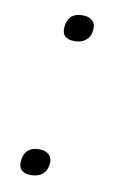

<svg xmlns="http://www.w3.org/2000/svg" viewBox="-68 -585 403 629"><g transform="rotate(10 133.0 -270.5)"><path d="M80 2Q34 2 40 -42Q46 -86 92 -86Q114 -86 125.5 -74.5Q137 -63 134 -42Q131 -20 116.5 -9Q102 2 80 2ZM144 -455Q98 -455 104 -499Q110 -543 156 -543Q178 -543 189.5 -531.5Q201 -520 198 -499Q195 -477 180.5 -466Q166 -455 144 -455Z"/></g></svg>

Font: Plata Sans Light
Style: Italic
Weight: 300
Italic angle: -8°
Designer: Pablo Impallari, Andres Torresi, & Cristiano Sobral
Foundry: Pablo Impallari, Andres Torresi, & Cristiano Sobral
Version: Version 1.00;December 28, 2019;FontCreator 12.0.0.2547 64-bi